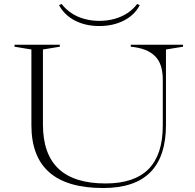

<svg xmlns="http://www.w3.org/2000/svg" viewBox="-20 -933 979 966"><path d="M499 13Q318 13 228 -66Q138 -145 138 -303V-684L53 -698V-708H281V-698L196 -684V-307Q196 -158 274.5 -84Q353 -10 511 -10Q656 -10 727.5 -82.5Q799 -155 799 -301V-531Q799 -570 790 -599.5Q781 -629 761 -649.5Q741 -670 710.5 -682Q680 -694 638 -698V-708H901V-698L815 -684V-304Q815 -146 736.5 -66.5Q658 13 499 13ZM480 -802Q410 -802 357 -829.5Q304 -857 277 -907L290 -913Q311 -886 339.5 -867Q368 -848 404 -838Q440 -828 480 -828Q520 -828 556 -838Q592 -848 621 -867Q650 -886 670 -913L683 -907Q657 -857 603 -829.5Q549 -802 480 -802Z"/></svg>

Font: Kalnia SemiExpanded ExtraLight
Style: Regular
Weight: 250
Width: 6
Designer: Frida Medrano
Foundry: Frida Medrano
Version: Version 1.105